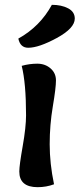

<svg xmlns="http://www.w3.org/2000/svg" viewBox="-20 -770 330 796"><path d="M56 -610Q146 -660 195 -750Q235 -750 262.5 -735.5Q290 -721 290 -693Q290 -653 215.5 -612.5Q141 -572 97 -572Q64 -572 56 -610ZM70 -497Q102 -506 134.5 -506Q167 -506 189.5 -486.5Q212 -467 212 -436.5Q212 -406 199 -329Q186 -252 186 -172Q186 -92 204 -6Q172 6 136 6Q60 6 60 -59Q60 -84 74 -163.5Q88 -243 88 -292Q88 -425 70 -497Z"/></svg>

Font: Salsa
Style: Regular
Weight: 400
Designer: John Vargas Beltrn
Foundry: John Vargas Beltran
Version: Version 1.002